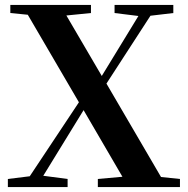

<svg xmlns="http://www.w3.org/2000/svg" viewBox="-20 -761 766 781"><path d="M446 -708 543 -696 394 -452 250 -698 350 -708V-741H22V-708L93 -701L301 -345L101 -44L12 -33V0H255V-33L156 -46L320 -313L478 -42L378 -33V0H712V-33L635 -41L413 -421L592 -697L685 -708V-741H446Z"/></svg>

Font: Noto Serif SC
Style: Bold
Weight: 700
Designer: Ryoko NISHIZUKA 西塚涼子 (kana & ideographs); Frank Grießhammer (Latin, Greek & Cyrillic); Wenlong ZHANG 张文龙 (bopomofo); San
Foundry: Adobe
Version: Version 2.001;hotconv 1.1.0;makeotfexe 2.6.0